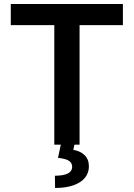

<svg xmlns="http://www.w3.org/2000/svg" viewBox="-20 -727 672 965"><path d="M34.2 -707H597.7V-600.6H379.9V0H354L348.6 26.4Q383.3 31.7 405 52.7Q426.8 73.7 426.8 109.4Q426.8 142.1 407 166.5Q387.2 190.9 348.9 204.3Q310.5 217.8 256.8 217.8L255.9 156.2Q341.3 156.2 342.8 112.3Q342.8 91.3 325.9 80.8Q309.1 70.3 271.5 66.4L285.6 0H252.9V-600.6H34.2Z"/></svg>

Font: Pretendard SemiBold
Style: Regular
Weight: 600
Designer: Base glyphs from Inter by Rasmus Andersson; Hangeul glyphs from Noto Sans CJK(Source Han Sans) by Jang Soo-young and Kan
Foundry: Kil Hyung-jin
Version: Version 1.309